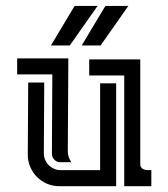

<svg xmlns="http://www.w3.org/2000/svg" viewBox="-20 -641 580 661"><path d="M132.3 -356.9Q132.3 -295.9 131.6 -235.1Q130.9 -174.3 130.9 -113.3Q130.9 -101.1 135.5 -90.6Q140.1 -80.1 147.9 -72.3Q155.8 -64.5 166.3 -59.8Q176.8 -55.2 189 -55.2H324.7V-354H379.9V0H184.1Q161.6 0 141.8 -8.5Q122.1 -17.1 107.4 -31.7Q92.8 -46.4 84.2 -66.2Q75.7 -85.9 75.7 -108.4Q75.7 -170.9 76.4 -232.7Q77.1 -294.4 77.1 -356.9ZM462.9 -436.5V-76.7Q462.9 -68.4 466.6 -64Q470.2 -59.6 475.8 -57.6Q481.4 -55.7 488.3 -55.4Q495.1 -55.2 501 -55.2V0H407.7V-381.3H287.1V-436.5ZM213.4 -120.6Q213.4 -100.1 225.6 -82.5H187.5Q175.3 -82.5 167 -91.3Q158.7 -100.1 158.7 -111.8Q158.7 -180.2 159.4 -248.3Q160.2 -316.4 160.2 -384.8H39.1V-439.9H215.3ZM315.9 -620.6 220.2 -484.4H155.3L236.8 -620.6ZM421.9 -620.6 326.2 -484.4H261.2L342.8 -620.6Z"/></svg>

Font: Isar CAT
Style: Regular
Weight: 400
Designer: Digitized by Peter Wiegel
Foundry: CAT-Fonts, Peter Wiegel
Version: Version 1.000; ttfautohint (v1.3)